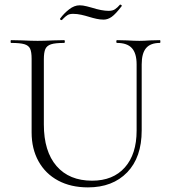

<svg xmlns="http://www.w3.org/2000/svg" viewBox="-20 -799 737 832"><path d="M487 -613Q484 -613 484 -619Q484 -625 487 -625L529 -624Q563 -622 584 -622Q602 -622 632 -624L673 -625Q675 -625 675 -619Q675 -613 673 -613Q632 -613 613 -590.5Q594 -568 594 -520V-234Q594 -117 531 -52Q468 13 361 13Q287 13 232 -16.5Q177 -46 147 -100Q117 -154 117 -225V-544Q117 -574 110.5 -588Q104 -602 85.5 -607.5Q67 -613 28 -613Q26 -613 26 -619Q26 -625 28 -625L76 -624Q118 -622 143 -622Q170 -622 212 -624L258 -625Q261 -625 261 -619Q261 -613 258 -613Q219 -613 201 -607Q183 -601 176.5 -586.5Q170 -572 170 -542V-260Q170 -143 225 -79.5Q280 -16 379 -16Q470 -16 521 -73.5Q572 -131 572 -233V-520Q572 -568 551.5 -590.5Q531 -613 487 -613ZM500 -779H501Q504 -779 506.5 -776.5Q509 -774 507 -772Q481 -738 464 -726Q447 -714 429 -714Q414 -714 398 -717.5Q382 -721 366 -726Q350 -731 332 -735Q314 -739 297 -739Q281 -739 272.5 -733.5Q264 -728 257.5 -721.5Q251 -715 248 -712H246Q243 -712 241 -714.5Q239 -717 241 -719Q257 -741 279.5 -758.5Q302 -776 325 -776Q339 -776 356.5 -771.5Q374 -767 377 -766Q421 -752 451 -752Q468 -752 478.5 -759Q489 -766 500 -779Z"/></svg>

Font: Cormorant SC Light
Style: Regular
Weight: 300
Designer: Christian Thalmann (Catharsis Fonts)
Foundry: Catharsis Fonts
Version: Version 4.000